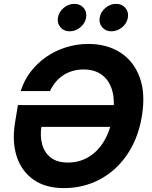

<svg xmlns="http://www.w3.org/2000/svg" viewBox="-20 -965 786 995"><path d="M310.9 9.8Q216.1 9.8 153.9 -33.8Q91.7 -77.3 66.7 -153.9Q41.8 -230.5 57.9 -329.7L72.9 -420.6H618.2L599.2 -307.4H163.1L195.1 -312Q186.6 -260.6 198.3 -217.5Q209.9 -174.3 243.1 -148.4Q276.2 -122.6 331.9 -122.6Q390.4 -122.6 438.2 -150.8Q486.1 -179 518.8 -233.1Q551.4 -287.1 564.2 -364.3Q576.9 -441.2 561.7 -495Q546.4 -548.8 508.3 -576.9Q470.3 -605 413.7 -605Q383.1 -605 356.5 -597.3Q329.8 -589.5 307.6 -574.9Q285.4 -560.3 268.2 -539.6Q251.1 -518.9 239 -492.9H87.4Q103.8 -546.7 137.5 -591.5Q171.3 -636.2 217.9 -668.9Q264.6 -701.6 320.6 -719.4Q376.6 -737.3 437.9 -737.3Q533.8 -737.3 603.2 -692.9Q672.7 -648.6 703.7 -564.8Q734.8 -481.1 715.2 -363Q701 -276.3 664.9 -207.5Q628.8 -138.7 575.2 -90.1Q521.6 -41.5 454.5 -15.9Q387.3 9.8 310.9 9.8ZM557.7 -802.7Q527.5 -802.7 509.7 -823.6Q491.8 -844.5 496.6 -873.9Q501.5 -903.4 526.4 -924.2Q551.3 -945 581.5 -945Q611.8 -945 629.6 -924.2Q647.5 -903.4 642.7 -873.9Q637.9 -844.5 612.9 -823.6Q587.9 -802.7 557.7 -802.7ZM341.3 -802.7Q311.1 -802.7 293.3 -823.6Q275.4 -844.5 280.3 -873.9Q285.1 -903.4 310 -924.2Q334.9 -945 365.1 -945Q395.4 -945 413.3 -924.2Q431.1 -903.4 426.3 -873.9Q421.5 -844.5 396.5 -823.6Q371.5 -802.7 341.3 -802.7Z"/></svg>

Font: Inter Variable
Style: Italic
Weight: 400
Italic angle: -9.39999°
Designer: Rasmus Andersson
Foundry: rsms
Version: Version 4.001;git-9221beed3